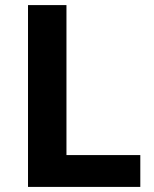

<svg xmlns="http://www.w3.org/2000/svg" viewBox="-20 -734 605 754"><path d="M90 0V-714H241V-125H531V0Z"/></svg>

Font: Noto Sans Ol Chiki
Style: Bold
Weight: 700
Designer: Monotype Design Team, Lewis McGuffie
Foundry: Monotype Imaging Inc.
Version: Version 2.003; ttfautohint (v1.8.4.7-5d5b)